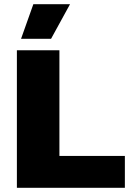

<svg xmlns="http://www.w3.org/2000/svg" viewBox="-20 -901 644 921"><path d="M579 -153V0H160H61V-660H265V-153ZM316 -881 225 -715H81L140 -881Z"/></svg>

Font: Work Sans ExtraBold
Style: Regular
Weight: 800
Designer: Wei Huang
Foundry: Wei Huang
Version: Version 1.500